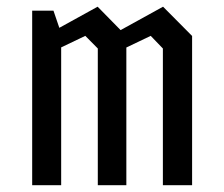

<svg xmlns="http://www.w3.org/2000/svg" viewBox="-20 -545 660 565"><path d="M459.3 -402.3 423.5 -439.5 310 -385.2V-442.7L459.8 -525.3L545.3 -439.2V0H459.3ZM74.7 -513.7H137.3L160 -447.2V0H74.7ZM267.8 -402.3 231 -439.5 117.5 -385.2V-442.7L267.3 -525.3L351.8 -439.2V0H267.8Z"/></svg>

Font: Monaspace Krypton Var ExLight
Style: Regular
Weight: 200
Designer: Riley Cran and the Lettermatic Team
Version: Version 1.200 (Monaspace Krypton Var)